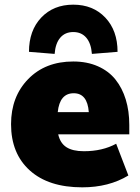

<svg xmlns="http://www.w3.org/2000/svg" viewBox="-20 -783 595 815"><path d="M211.9 -554.2 103 -563Q103 -653.3 155 -708.3Q207 -763.2 291 -763.2Q375 -763.2 427 -708.3Q479 -653.3 479 -563L370.1 -554.2Q366.7 -599.1 346.2 -623Q325.7 -647 291 -647Q256.3 -647 235.8 -623Q215.3 -599.1 211.9 -554.2ZM329.1 12.2Q186 12.2 106.4 -59.6Q26.9 -131.3 26.9 -255.9Q26.9 -372.6 99.6 -447.3Q172.4 -522 291 -522Q349.6 -522 395.5 -501.7Q441.4 -481.4 470.2 -445.3Q499 -409.2 513.9 -360.4Q528.8 -311.5 528.8 -252.9V-212.9H227.1Q235.4 -175.3 262 -158.2Q288.6 -141.1 335.9 -141.1Q415 -141.1 473.1 -172.9L524.9 -38.1Q441.9 12.2 329.1 12.2ZM293 -387.2Q233.4 -387.2 225.1 -307.1H356.9Q351.1 -387.2 293 -387.2Z"/></svg>

Font: Mulish ExtraBlack
Style: Regular
Weight: 1000
Designer: Vernon Adams
Foundry: Vernon Adams
Version: Version 3.603; ttfautohint (v1.8.3)